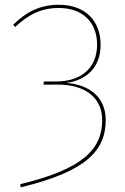

<svg xmlns="http://www.w3.org/2000/svg" viewBox="-20 -711 529 810"><path d="M228.4 -690.9C148.4 -690.9 91.3 -660.9 35.7 -606.7L44 -597C97.1 -647.3 151.4 -677.3 228.4 -677.3C331 -677.3 389.6 -614.7 389.6 -523C389.6 -419.7 316.6 -367.3 217.8 -367.3H165.1L163.4 -353.7L221.7 -354.1C339.1 -355 411.1 -299 411.1 -204.1C411.1 -80.4 328 2.7 65.7 65.9L67 79.4C339.3 13.7 426 -72.8 426 -204.6C426 -304 353.1 -354.6 259 -361.1C337.4 -371.3 404.4 -419.9 404.4 -522.6C404.4 -622.3 340.1 -690.9 228.4 -690.9Z"/></svg>

Font: Fira Sans Hair
Style: Regular
Weight: 100
Designer: bBox Type GmbH & Carrois Corporate GbR & Edenspiekermann AG
Foundry: bBox Type GmbH & Carrois Corporate GbR & Edenspiekermann AG
Version: Version 4.300;PS 004.300;hotconv 1.0.88;makeotf.lib2.5.64775